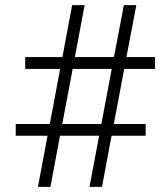

<svg xmlns="http://www.w3.org/2000/svg" viewBox="-20 -731 626 751"><path d="M330.1 0 367.7 -200.2H214.8L177.2 0H128.4L166 -200.2H41.5V-246.1H174.8L215.3 -461.4H78.6V-507.8H224.1L262.2 -710.9H311L272.9 -507.8H425.8L464.4 -710.9H513.2L474.6 -507.8H586.4V-461.4H465.8L425.3 -246.1H549.8V-200.2H416.5L378.9 0ZM223.6 -246.1H376.5L417 -461.4H264.2Z"/></svg>

Font: Mardoto Light
Style: Regular
Weight: 400
Designer: Christian Robertson, Vahan Hovhannisyan
Foundry: Google
Version: Version 1.000